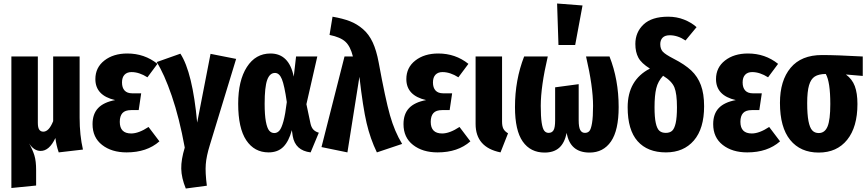

<svg xmlns="http://www.w3.org/2000/svg" viewBox="-20 -853 4944 1095"><path d="M453.1 0 314.9 16.1Q300.8 -24.9 295.9 -65.9Q261.2 7.8 211.9 7.8Q173.3 7.8 146 -35.2Q167 2.9 176.5 34.4Q186 65.9 186 117.2V205.1L44.9 219.2V-530.8H195.8V-152.8Q195.8 -125 203.9 -113.5Q211.9 -102.1 227.1 -102.1Q259.3 -102.1 283.2 -162.1V-530.8H434.1V-182.1Q434.1 -82 453.1 0Z M706.1 -547.9Q804.2 -547.9 877.9 -488.8L820.8 -412.1Q773.9 -441.9 730 -441.9Q704.6 -441.9 690.2 -426.8Q675.8 -411.6 675.8 -382.8Q675.8 -353 690.4 -336.9Q705.1 -320.8 733.9 -320.8H785.2L771 -225.1H728Q693.4 -225.1 678.2 -208Q663.1 -190.9 663.1 -158.2Q663.1 -91.8 728 -91.8Q771 -91.8 827.1 -128.9L889.2 -46.9Q817.9 16.1 702.1 16.1Q616.7 16.1 562.3 -26.4Q507.8 -68.8 507.8 -145Q507.8 -203.1 539.6 -236.6Q571.3 -270 636.7 -282.2Q523.9 -308.1 523.9 -401.9Q523.9 -467.8 575.2 -507.8Q626.5 -547.9 706.1 -547.9Z M1008.8 -546.9Q1078.1 -440.4 1104.5 -153.8L1180.7 -545.9L1326.7 -517.1L1176.8 -25.9Q1157.2 37.1 1153.6 83.7Q1149.9 130.4 1159.7 206.1L1039.6 222.2Q1014.6 161.1 1013.7 109.1Q1012.7 57.1 1033.7 -11.2Q1002.9 -180.2 959.5 -306.6Q916 -433.1 873.5 -499Z M1522.5 -547.9Q1628.4 -547.9 1655.3 -416L1668.5 -530.8H1789.6L1727.5 -258.8L1750.5 -149.9Q1755.4 -126.5 1767.1 -114Q1778.8 -101.6 1798.3 -96.2L1751.5 16.1Q1663.6 5.4 1649.4 -77.1L1644.5 -110.8Q1627 -46.4 1595.5 -15.1Q1564 16.1 1511.7 16.1Q1430.7 16.1 1384.5 -53Q1338.4 -122.1 1338.4 -261.2Q1338.4 -393.6 1387.9 -470.7Q1437.5 -547.9 1522.5 -547.9ZM1548.3 -437Q1518.1 -437 1503.7 -396.7Q1489.3 -356.4 1489.3 -261.2Q1489.3 -197.8 1496.3 -159.9Q1503.4 -122.1 1515.1 -108.2Q1526.9 -94.2 1544.4 -94.2Q1561.5 -94.2 1573.7 -108.4Q1585.9 -122.6 1596.7 -162.1Q1607.4 -201.7 1615.7 -271Q1602.1 -366.2 1587.6 -401.6Q1573.2 -437 1548.3 -437Z M1876.5 -757.8Q1935.5 -747.6 1975.8 -731.9Q2016.1 -716.3 2050 -687Q2084 -657.7 2105.5 -611.6Q2127 -565.4 2139.6 -497.1Q2177.7 -288.6 2204.1 -195.6Q2230.5 -102.5 2273.4 -32.2L2129.4 16.1Q2091.8 -61.5 2070.8 -151.1Q2049.8 -240.7 2029.8 -415L1961.4 16.1L1813.5 -14.2L1944.8 -530.8H1992.7Q1978.5 -588.4 1950.2 -614.7Q1921.9 -641.1 1859.4 -653.8Z M2479.5 -547.9Q2577.6 -547.9 2651.4 -488.8L2594.2 -412.1Q2547.4 -441.9 2503.4 -441.9Q2478 -441.9 2463.6 -426.8Q2449.2 -411.6 2449.2 -382.8Q2449.2 -353 2463.9 -336.9Q2478.5 -320.8 2507.3 -320.8H2558.6L2544.4 -225.1H2501.5Q2466.8 -225.1 2451.7 -208Q2436.5 -190.9 2436.5 -158.2Q2436.5 -91.8 2501.5 -91.8Q2544.4 -91.8 2600.6 -128.9L2662.6 -46.9Q2591.3 16.1 2475.6 16.1Q2390.1 16.1 2335.7 -26.4Q2281.2 -68.8 2281.2 -145Q2281.2 -203.1 2313 -236.6Q2344.7 -270 2410.2 -282.2Q2297.4 -308.1 2297.4 -401.9Q2297.4 -467.8 2348.6 -507.8Q2399.9 -547.9 2479.5 -547.9Z M2843.3 -530.8V-159.2Q2843.3 -132.8 2851.1 -118.2Q2858.9 -103.5 2877.4 -92.8L2834.5 16.1Q2692.4 -12.7 2692.4 -146V-530.8Z M3157.2 -833 3302.2 -821.8 3260.3 -596.2H3165ZM3456.1 -530.8Q3508.3 -398.9 3508.3 -242.2Q3508.3 -109.9 3464.6 -46.4Q3420.9 17.1 3342.3 17.1Q3231 17.1 3211.9 -95.2Q3199.7 -37.1 3168.9 -10Q3138.2 17.1 3085.9 17.1Q3005.4 17.1 2961.2 -45.9Q2917 -108.9 2917 -242.2Q2917 -397 2969.2 -530.8H3104Q3064 -359.4 3064 -249Q3064 -188.5 3069.1 -154.3Q3074.2 -120.1 3083.7 -107.7Q3093.3 -95.2 3108.9 -95.2Q3127.9 -95.2 3137 -110.4Q3146 -125.5 3146 -167V-355L3280.3 -373V-167Q3280.3 -127.9 3289.1 -111.6Q3297.9 -95.2 3315.9 -95.2Q3332 -95.2 3341.3 -105.7Q3350.6 -116.2 3356.4 -150.9Q3362.3 -185.5 3362.3 -249Q3362.3 -359.4 3322.3 -530.8Z M3821.8 -518.1Q3885.7 -485.4 3922.4 -450.9Q3959 -416.5 3977.3 -367.4Q3995.6 -318.4 3995.6 -247.1Q3995.6 -119.6 3937.3 -51.8Q3878.9 16.1 3777.8 16.1Q3672.9 16.1 3616.2 -47.9Q3559.6 -111.8 3559.6 -241.2Q3559.6 -396.5 3686.5 -461.9Q3637.2 -492.7 3620.4 -524.7Q3603.5 -556.6 3603.5 -602.1Q3603.5 -669.4 3650.4 -713.6Q3697.3 -757.8 3790.5 -757.8Q3839.4 -757.8 3881.3 -741.2Q3923.3 -724.6 3952.6 -698.2L3889.6 -622.1Q3845.2 -651.9 3799.8 -651.9Q3772.5 -651.9 3759 -638.2Q3745.6 -624.5 3745.6 -601.1Q3745.6 -574.7 3759.5 -558.8Q3773.4 -543 3821.8 -518.1ZM3840.8 -241.2Q3840.8 -318.8 3826.2 -354.7Q3811.5 -390.6 3761.7 -420.9Q3732.4 -389.6 3722.7 -349.1Q3712.9 -308.6 3712.9 -241.2Q3712.9 -183.6 3720 -151.4Q3727.1 -119.1 3740.5 -107.2Q3753.9 -95.2 3776.9 -95.2Q3799.8 -95.2 3813 -106.9Q3826.2 -118.7 3833.5 -150.9Q3840.8 -183.1 3840.8 -241.2Z M4245.6 -547.9Q4343.8 -547.9 4417.5 -488.8L4360.4 -412.1Q4313.5 -441.9 4269.5 -441.9Q4244.1 -441.9 4229.7 -426.8Q4215.3 -411.6 4215.3 -382.8Q4215.3 -353 4230 -336.9Q4244.6 -320.8 4273.4 -320.8H4324.7L4310.5 -225.1H4267.6Q4232.9 -225.1 4217.8 -208Q4202.6 -190.9 4202.6 -158.2Q4202.6 -91.8 4267.6 -91.8Q4310.5 -91.8 4366.7 -128.9L4428.7 -46.9Q4357.4 16.1 4241.7 16.1Q4156.2 16.1 4101.8 -26.4Q4047.4 -68.8 4047.4 -145Q4047.4 -203.1 4079.1 -236.6Q4110.8 -270 4176.3 -282.2Q4063.5 -308.1 4063.5 -401.9Q4063.5 -467.8 4114.7 -507.8Q4166 -547.9 4245.6 -547.9Z M4900.4 -530.8V-419.9L4804.2 -428.2Q4839.8 -402.3 4855 -362.1Q4870.1 -321.8 4870.1 -259.8Q4870.1 -128.4 4811.5 -55.7Q4752.9 17.1 4649.4 17.1Q4544.9 17.1 4486.6 -54.7Q4428.2 -126.5 4428.2 -266.1Q4428.2 -393.6 4489 -466.3Q4549.8 -539.1 4667.5 -539.1Q4752 -539.1 4900.4 -530.8ZM4649.4 -94.2Q4684.1 -94.2 4699.7 -131.8Q4715.3 -169.4 4715.3 -259.8Q4715.3 -386.2 4689.5 -431.2Q4648.9 -430.7 4626.7 -416.5Q4604.5 -402.3 4594 -366.7Q4583.5 -331.1 4583.5 -265.1Q4583.5 -200.2 4590.8 -162.6Q4598.1 -125 4612.1 -109.6Q4626 -94.2 4649.4 -94.2Z"/></svg>

Font: Fira Sans Compressed
Style: Bold
Weight: 700
Width: 1
Designer: Carrois Corporate & Edenspiekermann AG
Foundry: Carrois Corporate GbR & Edenspiekermann AG
Version: Version 4.203;PS 004.203;hotconv 1.0.88;makeotf.lib2.5.64775